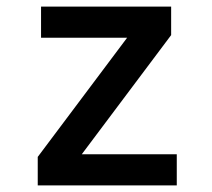

<svg xmlns="http://www.w3.org/2000/svg" viewBox="-20 -560 640 580"><path d="M94 0H514V-94H227L497 -454V-540H104V-446H364L94 -86Z"/></svg>

Font: CommitMono
Style: 600Regular
Weight: 600
Monospace: yes
Designer: Eigil Nikolajsen
Foundry: Eigil Nikolajsen
Version: Version 1.143